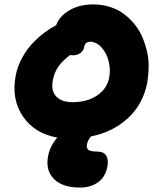

<svg xmlns="http://www.w3.org/2000/svg" viewBox="-20 -660 714 864"><path d="M339.8 184.1Q260.3 184.1 221.9 144.5Q183.6 105 196.8 40Q206.1 -4.4 237.8 -41Q136.2 -58.6 83.3 -136Q30.3 -213.4 50.8 -320.8Q59.1 -362.3 79.6 -399.9Q100.1 -437.5 126.7 -465.3Q153.3 -493.2 179.7 -512.9Q206.1 -532.7 232.9 -546.9Q246.6 -586.4 291.7 -613.3Q336.9 -640.1 399.9 -640.1Q438 -640.1 472.4 -629.6Q506.8 -619.1 533.4 -600.1Q560.1 -581.1 582.3 -554.9Q604.5 -528.8 618.4 -497.6Q632.3 -466.3 640.9 -431.2Q649.4 -396 648.9 -359.1Q648.4 -322.3 642.1 -285.2Q622.6 -189.5 555.2 -127.7Q487.8 -65.9 389.2 -45.9Q375.5 -30.3 371.1 -9.8Q368.2 6.3 377.7 14.2Q387.2 22 416 22Q448.2 22 458.7 41.7Q469.2 61.5 462.9 91.8Q453.6 137.7 420.2 160.9Q386.7 184.1 339.8 184.1ZM217.8 -299.8Q208.5 -251.5 233.2 -225.8Q257.8 -200.2 305.2 -200.2Q372.1 -200.2 416.7 -230.2Q461.4 -260.3 471.2 -310.1Q478.5 -346.2 469 -384Q459.5 -421.9 436.3 -447Q413.1 -472.2 384.8 -472.2Q363.3 -472.2 358.9 -448.2Q355.5 -430.7 341.1 -420.9Q326.7 -411.1 308.1 -411.1Q299.8 -411.1 294.9 -412.1Q258.3 -383.8 241.5 -358.6Q224.6 -333.5 217.8 -299.8Z"/></svg>

Font: Shantell Sans Irregular
Style: Italic
Weight: 800
Italic angle: -11.31°
Designer: Stephen Nixon, Anya Danilova, Shantell Martin
Foundry: Arrow Type
Version: Version 1.006;[9816181b4]